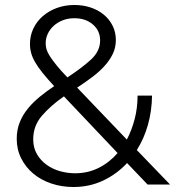

<svg xmlns="http://www.w3.org/2000/svg" viewBox="-20 -739 707 769"><path d="M571 0 489 -86Q447 -41 392.5 -15.5Q338 10 274 10Q227 10 185.5 -4Q144 -18 113.5 -43.5Q83 -69 65 -104.5Q47 -140 47 -183Q47 -219 59 -249Q71 -279 92 -304.5Q113 -330 140 -352Q167 -374 197 -394Q170 -423 151.5 -446Q133 -469 121.5 -488.5Q110 -508 105 -526Q100 -544 100 -563Q100 -596 113.5 -624.5Q127 -653 151 -674Q175 -695 207.5 -707Q240 -719 278 -719Q313 -719 343 -709Q373 -699 395.5 -680.5Q418 -662 431 -636Q444 -610 444 -579Q444 -548 431.5 -522.5Q419 -497 398 -474Q377 -451 349 -430Q321 -409 289 -388L488 -180Q508 -218 519.5 -262.5Q531 -307 531 -356H589Q588 -294 572.5 -239Q557 -184 528 -138L661 0ZM281 -45Q332 -45 375 -66.5Q418 -88 451 -126L236 -353Q183 -316 148 -275.5Q113 -235 113 -181Q113 -148 127.5 -122.5Q142 -97 166 -79.5Q190 -62 220 -53.5Q250 -45 281 -45ZM163 -565Q163 -553 166.5 -541Q170 -529 180 -513.5Q190 -498 206.5 -477.5Q223 -457 250 -429Q308 -467 344.5 -500.5Q381 -534 381 -577Q381 -616 352 -641Q323 -666 278 -666Q253 -666 232 -658Q211 -650 195.5 -636Q180 -622 171.5 -604Q163 -586 163 -565Z"/></svg>

Font: IngvarSans
Style: Regular
Weight: 400
Version: Version 1.000